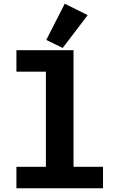

<svg xmlns="http://www.w3.org/2000/svg" viewBox="-20 -1009 640 1029"><path d="M68 -115H226V-625H68V-740H374V-115H532V0H68ZM316 -752 228 -795 327 -989 450 -928Z"/></svg>

Font: Lilex Nerd Font
Style: Bold
Weight: 700
Designer: Mike Abbink, Paul van der Laan, Pieter van Rosmalen, Mikhael Khrustik
Foundry: Mikhael Khrustik
Version: Version 2.400; ttfautohint (v1.8.4.7-5d5b);Nerd Fonts 3.3.0